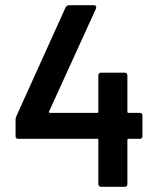

<svg xmlns="http://www.w3.org/2000/svg" viewBox="-20 -720 622 740"><path d="M359 -11V-181Q359 -185 355 -185H50Q40 -185 40 -196V-259Q40 -265 43 -272L233 -692Q238 -700 246 -700H341Q347 -700 349.5 -696.5Q352 -693 350 -687L169 -290Q168 -289 169 -287Q170 -285 172 -285H355Q359 -285 359 -289V-429Q359 -434 362 -437Q365 -440 370 -440H460Q471 -440 471 -429V-289Q471 -285 476 -285H519Q529 -285 529 -274V-196Q529 -185 519 -185H476Q471 -185 471 -181V-11Q471 0 460 0H370Q365 0 362 -3Q359 -6 359 -11Z"/></svg>

Font: Barlow GEO Semi Bold
Style: Regular
Weight: 600
Designer: Jeremy Tribby
Foundry: Tribby Type
Version: Version 1.408